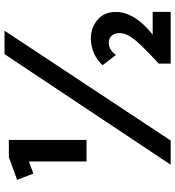

<svg xmlns="http://www.w3.org/2000/svg" viewBox="18 -810 792 869"><g transform="rotate(-90 414.5 -376.0)"><path d="M212.4 0H103L603.5 -752H709.5ZM215.3 -380.9H117.7V-641.6L63 -621.6L34.2 -694.8L137.2 -732.4H215.3ZM794.9 0H560.5V-53.7Q614.7 -104 644.8 -135.7Q674.8 -167.5 686.8 -189.2Q698.7 -210.9 698.7 -231Q698.7 -253.9 686.8 -267.1Q674.8 -280.3 655.3 -280.3Q623 -280.3 599.6 -247.6L553.7 -308.1Q576.2 -334 608.4 -347.7Q640.6 -361.3 673.8 -361.3Q722.7 -361.3 758.5 -331.5Q794.4 -301.8 794.4 -248Q794.4 -217.8 781.7 -189Q769 -160.2 746.1 -133.3Q723.1 -106.4 691.4 -81.5H794.9Z"/></g></svg>

Font: Kumbh Sans Black
Style: Regular
Weight: 900
Version: Version 1.005